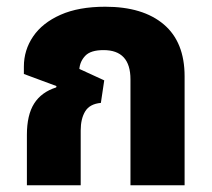

<svg xmlns="http://www.w3.org/2000/svg" viewBox="-20 -551 629 571"><path d="M60 0V-150Q60 -209 81.5 -243Q103 -277 147 -291L148 -295L51 -331V-353Q51 -402 78.5 -442.5Q106 -483 160 -507Q214 -531 293 -531Q405 -531 467 -478.5Q529 -426 529 -324V0H368V-315Q368 -402 288 -402Q250 -402 234 -385.5Q218 -369 216 -346L290 -312L280 -245Q247 -242 233.5 -220Q220 -198 220 -163V0Z"/></svg>

Font: Noto Sans Thai UI SemCond ExtBd
Style: Regular
Weight: 800
Width: 4
Designer: Monotype Design Team
Foundry: Monotype Imaging Inc.
Version: Version 2.000